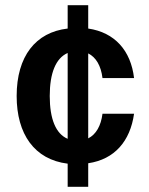

<svg xmlns="http://www.w3.org/2000/svg" viewBox="-20 -695 573 740"><path d="M320 25V-65.8C421.7 -80.8 481.7 -150.8 496.7 -256.7H375C369.2 -210 350 -176.7 320 -161.7V-489.2C350 -474.2 369.2 -441.7 375 -394.2H496.7C484.2 -500 422.5 -570 320 -585V-675H240.8V-585C117.5 -570.8 44.2 -478.3 44.2 -325C44.2 -178.3 112.5 -80 240.8 -64.2V25ZM171.7 -325C171.7 -413.3 195 -470.8 240.8 -490.8V-160C195 -179.2 171.7 -236.7 171.7 -325Z"/></svg>

Font: Familjen Grotesk SemiBold
Style: Regular
Weight: 600
Designer: Anders Wikstroem, Jonas Baeckman, Matilda Gysing, Kristian Moeller
Foundry: Familjen STHLM AB
Version: Version 2.000